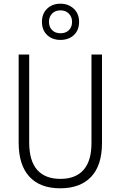

<svg xmlns="http://www.w3.org/2000/svg" viewBox="-20 -1009 653 1039"><path d="M532 -236Q532 -114 473 -52Q414 10 306 10Q197 10 139 -53Q81 -116 81 -237V-714H138V-238Q138 -139 181 -90Q224 -41 307 -41Q389 -41 432 -89.5Q475 -138 475 -235V-714H532ZM207 -891Q207 -935 235 -962Q263 -989 307 -989Q350 -989 379 -962Q408 -935 408 -891Q408 -846 380 -819.5Q352 -793 307 -793Q263 -793 235 -819.5Q207 -846 207 -891ZM370 -891Q370 -918 352.5 -935.5Q335 -953 307 -953Q279 -953 262 -935.5Q245 -918 245 -891Q245 -863 262 -846Q279 -829 308 -829Q336 -829 353 -846Q370 -863 370 -891Z"/></svg>

Font: Noto Sans UI NarrowLight
Style: Regular
Weight: 300
Width: 4
Designer: Monotype Design Team
Foundry: Monotype Imaging Inc.
Version: Version 1.001